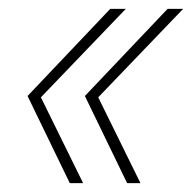

<svg xmlns="http://www.w3.org/2000/svg" viewBox="-20 -481 432 432"><path d="M263 -461 72 -262 167 -69H137L42 -265L228 -461ZM392 -461 201 -262 296 -69H266L171 -265L357 -461Z"/></svg>

Font: Prodigy Sans ExtraLight
Style: Italic
Weight: 200
Italic angle: -13°
Designer: Wei Huang
Foundry: Wei Huang
Version: Version 1.003; ttfautohint (v1.8.3)